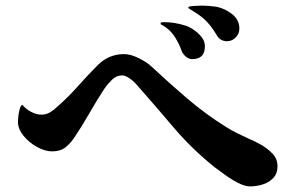

<svg xmlns="http://www.w3.org/2000/svg" viewBox="-20 -742 1040 685"><path d="M970 -149Q970 -123 955 -107Q940 -91 917.5 -84Q895 -77 872 -77Q854 -77 829.5 -89.5Q805 -102 782.5 -118.5Q760 -135 745 -146Q664 -211 597.5 -289.5Q531 -368 463 -445Q456 -453 441.5 -463Q427 -473 416 -473Q395 -473 379 -457Q363 -441 352 -425Q324 -382 298 -336.5Q272 -291 243 -248Q227 -226 210.5 -214Q194 -202 165 -202Q141 -202 112.5 -217.5Q84 -233 64 -257.5Q44 -282 44 -308Q44 -314 45.5 -327.5Q47 -341 50.5 -353.5Q54 -366 60 -368Q71 -354 90 -343.5Q109 -333 128 -333Q145 -333 159 -341.5Q173 -350 184 -361Q224 -396 258.5 -435Q293 -474 330 -511Q369 -549 423 -549Q446 -549 475 -534.5Q504 -520 520 -505Q582 -447 647.5 -391Q713 -335 785 -290Q805 -277 826 -267Q847 -257 868 -247Q888 -239 911.5 -225.5Q935 -212 952.5 -193.5Q970 -175 970 -149ZM711 -577Q711 -531 666 -531Q653 -531 642 -541Q631 -551 627 -563Q623 -575 617.5 -586Q612 -597 606 -607Q588 -636 560 -652Q558 -653 555.5 -654Q553 -655 553 -658Q553 -662 557.5 -662.5Q562 -663 564 -663Q601 -663 637 -652Q653 -648 670 -636.5Q687 -625 699 -610Q711 -595 711 -577ZM834 -640Q834 -622 821 -608.5Q808 -595 790 -595Q765 -595 753 -617Q743 -634 731 -649.5Q719 -665 705 -677Q693 -687 680.5 -695Q668 -703 655 -711Q652 -713 652 -715Q651 -717 653.5 -717.5Q656 -718 657 -719Q660 -720 677 -721Q694 -722 699 -722Q712 -722 725 -721Q738 -720 751 -718Q780 -713 807 -692.5Q834 -672 834 -640Z"/></svg>

Font: Kaisei Tokumin
Style: Bold
Weight: 700
Designer: Font-Kai, 金井和夫
Foundry: KAZUO KANAI
Version: Version 5.003